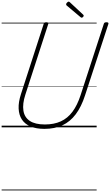

<svg xmlns="http://www.w3.org/2000/svg" viewBox="-20 -1561 1350 2354"><path d="M524 19Q424 19 354.5 -10.5Q285 -40 248.5 -95.5Q212 -151 208.5 -230Q205 -309 237 -407L516 -1269Q519 -1279 526 -1283.5Q533 -1288 548 -1288Q562 -1288 568.5 -1283Q575 -1278 572 -1268L291 -401Q254 -287 267 -204.5Q280 -122 345.5 -78.5Q411 -35 530 -35Q642 -35 725.5 -73Q809 -111 868.5 -191Q928 -271 968 -394L1253 -1269Q1256 -1279 1263 -1283.5Q1270 -1288 1285 -1288Q1315 -1288 1309 -1268L1022 -390Q977 -251 908.5 -160Q840 -69 745.5 -25Q651 19 524 19ZM981 -1344Q977 -1344 974.5 -1346Q972 -1348 967 -1351L798 -1493Q793 -1497 792 -1500Q791 -1503 791 -1508Q791 -1515 796 -1522.5Q801 -1530 808.5 -1535.5Q816 -1541 823 -1541Q828 -1541 830.5 -1538.5Q833 -1536 838 -1532L1000 -1381Q1004 -1377 1005 -1374Q1006 -1371 1006 -1368Q1006 -1361 997.5 -1352.5Q989 -1344 981 -1344ZM0 763H1165V773H0ZM0 -20H1165V0H0ZM0 -505H1165V-500H0ZM0 -1283H1165V-1273H0Z"/></svg>

Font: Playwrite NL Guides
Style: Regular
Weight: 400
Designer: Veronika Burian, José Scaglione
Foundry: TypeTogether
Version: Version 1.003